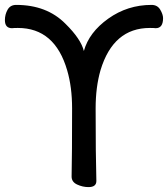

<svg xmlns="http://www.w3.org/2000/svg" viewBox="-23 -742 687 783"><path d="M338 21Q314 21 291.5 10.5Q269 0 269 -22Q271 -111 271 -300Q271 -387 251 -455Q201 -628 50 -628Q33 -628 26 -627Q-3 -627 -3 -660Q-3 -683 8 -702.5Q19 -722 43 -722Q168 -722 244 -645Q307 -583 319 -534Q340 -610 418.5 -666Q497 -722 595 -722Q619 -722 630.5 -702.5Q642 -683 642 -668Q642 -627 612 -627Q605 -628 588 -628Q439 -628 387 -456Q367 -387 367 -300Q367 -110 370 -4Q370 21 338 21Z"/></svg>

Font: LXGW ZhenKai
Style: Regular
Weight: 400
Designer: LXGW / Fontworks Inc.
Foundry: LXGW / Fontworks Inc.
Version: Version 0.800;June 8, 2025